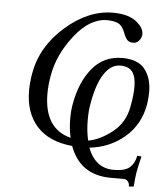

<svg xmlns="http://www.w3.org/2000/svg" viewBox="-57 -709 790 941"><g transform="rotate(5 338.0 -238.0)"><path d="M394 -24Q452 -34 512 -81.5Q572 -129 586 -208Q597 -266 597 -305Q597 -355 579 -379.5Q561 -404 519 -404Q473 -404 439.5 -353Q406 -302 390 -207Q383 -174 383 -125Q383 -69 394 -24ZM531 108Q587 108 610.5 86.5Q634 65 640 29L661 31Q650 74 643 113Q638 146 636 181L612 183V178Q612 166 604 157Q596 148 584 148H520Q369 148 318 9Q203 -2 143.5 -68Q84 -134 84 -244Q84 -281 92 -329Q116 -463 228 -561Q340 -659 461 -659Q544 -659 584 -621Q613 -595 613 -568V-561Q610 -545 599 -533Q588 -521 572 -521Q553 -521 543 -531Q533 -541 524 -565Q511 -600 490 -610Q469 -620 435 -620Q351 -620 276.5 -525.5Q202 -431 184 -328Q175 -280 175 -236Q175 -64 307 -30Q297 -74 297 -123Q297 -164 303 -196Q322 -305 378.5 -373.5Q435 -442 526 -442Q603 -442 637 -399Q671 -356 671 -287Q671 -258 666 -225Q648 -125 575.5 -63Q503 -1 403 10Q440 108 531 108Z"/></g></svg>

Font: Linux Libertine O
Style: Italic
Weight: 400
Italic angle: -12°
Designer: Philipp H. Poll
Foundry: Philipp H. Poll
Version: Version 5.1.6